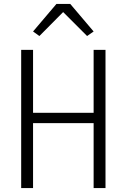

<svg xmlns="http://www.w3.org/2000/svg" viewBox="-20 -950 640 970"><path d="M453 -328H147V0H87V-698H147V-380H453V-698H513V0H453ZM335 -930 453 -791 420 -768 299 -889 179 -768 147 -791 265 -930Z"/></svg>

Font: IBM Plex Mono Light
Style: Regular
Weight: 300
Monospace: yes
Designer: Mike Abbink, Paul van der Laan, Pieter van Rosmalen
Foundry: Bold Monday
Version: Version 2.3